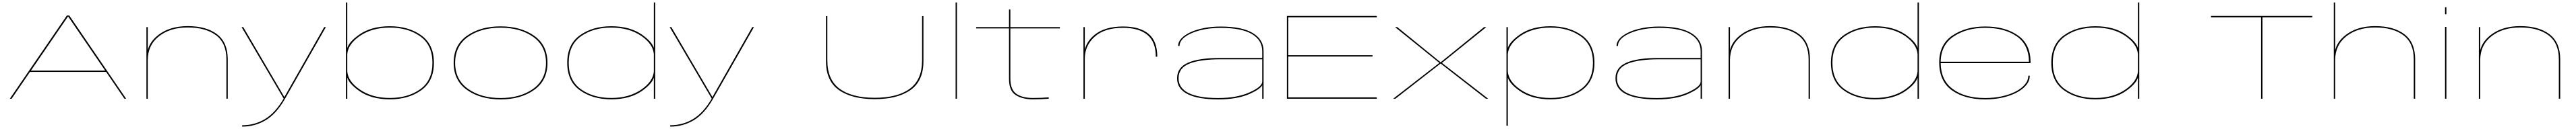

<svg xmlns="http://www.w3.org/2000/svg" viewBox="-20 -805 20938 1052"><path d="M60 0 523.5 -678.5H543L1005 0H991L842.5 -218.5H223.5L74.5 0ZM231.5 -229.5H834.5L533.5 -671H533Z M1170 0V-584H1181V-396Q1198.5 -467.5 1268.5 -521Q1361.5 -592 1506 -592Q1657 -592 1744 -525.5Q1831 -459 1831 -322V0H1820V-321Q1820 -454.5 1735.5 -517.8Q1651 -581 1506 -581Q1363 -581 1272 -509.2Q1181 -437.5 1181 -314.5V0Z M1948 227.5V216.5Q2050 216.5 2133.5 166Q2217 116 2285.5 -1L1943.5 -584H1957L2291 -13.5L2615 -584H2628.5L2296.5 0Q2226 124 2138.5 175.8Q2051 227.5 1948 227.5Z M2791.5 0V-785H2802.5V-413.5Q2817.5 -464 2897.5 -521Q2995.5 -591 3148.5 -591Q3300.5 -591 3403.5 -517Q3506.5 -443 3506.5 -293Q3506.5 -143 3403.5 -69Q3300.5 5 3148.5 5Q2995.5 5 2897.5 -65Q2817.5 -122 2802.5 -172.5V0ZM2802.5 -364V-222Q2809 -141.5 2902 -76.5Q3001.5 -6 3148.5 -6Q3295.5 -6 3395 -77Q3494.5 -148 3494.5 -293Q3494.5 -438 3395 -509Q3295.5 -580 3148.5 -580Q3001.5 -580 2902 -510Q2809 -444.5 2802.5 -364Z M4048.5 5.5Q3884.5 5.5 3775.8 -71.5Q3667 -148.5 3667 -292.5Q3667 -437 3775.8 -513.5Q3884.5 -590 4048.5 -590Q4212 -590 4320.8 -513.5Q4429.5 -437 4429.5 -292.5Q4429.5 -148.5 4320.8 -71.5Q4212 5.5 4048.5 5.5ZM4048.5 -5.5Q4208 -5.5 4312.8 -80.2Q4417.5 -155 4417.5 -292.5Q4417.5 -430.5 4312.8 -504.8Q4208 -579 4048.5 -579Q3888.5 -579 3783.8 -504.8Q3679 -430.5 3679 -292.5Q3679 -155 3783.8 -80.2Q3888.5 -5.5 4048.5 -5.5Z M5294 0V-172.5Q5279 -122 5199.5 -65Q5101 5 4948 5Q4796 5 4693 -69Q4590 -143 4590 -293Q4590 -443 4693 -517Q4796 -591 4948 -591Q5101 -591 5199.5 -521Q5279 -464 5294 -413.5V-785H5305V0ZM5294 -222V-364Q5287.5 -444.5 5195 -510Q5095 -580 4948 -580Q4801 -580 4701.5 -509Q4602 -438 4602 -293Q4602 -148 4701.5 -77Q4801 -6 4948 -6Q5095 -6 5195 -76.5Q5287.5 -141.5 5294 -222Z M5427 227.5V216.5Q5529 216.5 5612.5 166Q5696 116 5764.5 -1L5422.5 -584H5436L5770 -13.5L6094 -584H6107.5L5775.5 0Q5705 124 5617.5 175.8Q5530 227.5 5427 227.5Z M7089 3.5Q6904 3.5 6798.5 -70.5Q6693 -144.5 6693 -306V-674H6704V-313.5Q6704 -154.5 6804 -81Q6904 -7.5 7089 -7.5Q7274 -7.5 7374 -81Q7474 -154.5 7474 -313.5V-674H7485V-306Q7485 -144.5 7379.5 -70.5Q7274 3.5 7089 3.5Z M7746.5 0V-785H7757.5V0Z M8373.5 5Q8289 5 8234.8 -29.8Q8180.5 -64.5 8180.5 -161.5V-573H7913.5V-584H8180.5V-727.5H8191.5V-584H8594V-573H8191.5V-165Q8191.5 -74 8240.2 -40Q8289 -6 8375.5 -6Q8442.5 -6 8503.5 -11V0Q8441.5 5 8373.5 5Z M9373.5 -342.5Q9373.5 -463.5 9305 -520.8Q9236.5 -578 9106.5 -578Q8956.5 -578 8876.5 -505.5Q8796.5 -433 8796.5 -326.5V0H8785.5V-584H8796.5V-401.5Q8814 -469 8873 -518.5Q8957 -589 9107.5 -589Q9242 -589 9313.8 -529.8Q9385.5 -470.5 9385.5 -342.5Z M10238.5 0V-110Q10222.5 -79 10141 -41.5Q10039.5 5.5 9881 5.5Q9718 5.5 9632.2 -37.5Q9546.5 -80.5 9546.5 -166.5Q9546.5 -253.5 9634.2 -293Q9722 -332.5 9902.5 -332.5H10238.5V-387.5Q10238.5 -477.5 10154.5 -527.5Q10070.5 -577.5 9900.5 -577.5Q9808 -577.5 9732.2 -557.8Q9656.5 -538 9611.5 -504.5Q9566.5 -471 9566.5 -430H9555Q9555 -463.5 9582.2 -492.2Q9609.5 -521 9657.2 -542.8Q9705 -564.5 9767.5 -576.5Q9830 -588.5 9900.5 -588.5Q10074.5 -588.5 10162 -535.2Q10249.5 -482 10249.5 -388.5V0ZM10238.5 -139V-321.5H9903Q9734 -321.5 9646.2 -286.2Q9558.5 -251 9558.5 -166.5Q9558.5 -86.5 9640.5 -46Q9722.5 -5.5 9881 -5.5Q10034 -5.5 10136.2 -52Q10238.5 -98.5 10238.5 -139Z M10439 0V-675H11169.5V-664H10450V-355H11135V-344H10450V-11H11169.5V0Z M11303 0 11678.5 -292 11318 -584H11336L11688.5 -297L12041.5 -584H12059.5L11699 -292L12074.5 0H12056.5L11688.5 -287L11321 0Z M12223.5 220V-584H12234.5V-413.5Q12249.5 -464 12329.5 -521Q12427.5 -591 12580.5 -591Q12732.5 -591 12835.5 -517Q12938.5 -443 12938.5 -293Q12938.5 -143 12835.5 -69Q12732.5 5 12580.5 5Q12427.5 5 12329.5 -65Q12249.5 -122 12234.5 -172.5V220ZM12234.5 -222Q12241 -141.5 12334 -76.5Q12433.5 -6 12580.5 -6Q12727.5 -6 12827 -77Q12926.5 -148 12926.5 -293Q12926.5 -438 12827 -509Q12727.5 -580 12580.5 -580Q12433.5 -580 12334 -510Q12241 -444.5 12234.5 -364Z M13801.5 0V-110Q13785.5 -79 13704 -41.5Q13602.5 5.5 13444 5.5Q13281 5.5 13195.2 -37.5Q13109.5 -80.5 13109.5 -166.5Q13109.5 -253.5 13197.2 -293Q13285 -332.5 13465.5 -332.5H13801.5V-387.5Q13801.5 -477.5 13717.5 -527.5Q13633.5 -577.5 13463.5 -577.5Q13371 -577.5 13295.2 -557.8Q13219.5 -538 13174.5 -504.5Q13129.5 -471 13129.5 -430H13118Q13118 -463.5 13145.2 -492.2Q13172.5 -521 13220.2 -542.8Q13268 -564.5 13330.5 -576.5Q13393 -588.5 13463.5 -588.5Q13637.5 -588.5 13725 -535.2Q13812.5 -482 13812.5 -388.5V0ZM13801.5 -139V-321.5H13466Q13297 -321.5 13209.2 -286.2Q13121.5 -251 13121.5 -166.5Q13121.5 -86.5 13203.5 -46Q13285.5 -5.5 13444 -5.5Q13597 -5.5 13699.2 -52Q13801.5 -98.5 13801.5 -139Z M14029 0V-584H14040V-396Q14057.5 -467.5 14127.5 -521Q14220.5 -592 14365 -592Q14516 -592 14603 -525.5Q14690 -459 14690 -322V0H14679V-321Q14679 -454.5 14594.5 -517.8Q14510 -581 14365 -581Q14222 -581 14131 -509.2Q14040 -437.5 14040 -314.5V0Z M15564.5 0V-172.5Q15549.5 -122 15470 -65Q15371.5 5 15218.5 5Q15066.5 5 14963.5 -69Q14860.5 -143 14860.5 -293Q14860.5 -443 14963.5 -517Q15066.5 -591 15218.5 -591Q15371.5 -591 15470 -521Q15549.5 -464 15564.5 -413.5V-785H15575.5V0ZM15564.5 -222V-364Q15558 -444.5 15465.5 -510Q15365.5 -580 15218.5 -580Q15071.5 -580 14972 -509Q14872.5 -438 14872.5 -293Q14872.5 -148 14972 -77Q15071.5 -6 15218.5 -6Q15365.5 -6 15465.5 -76.5Q15558 -141.5 15564.5 -222Z M16114.5 5.5Q15947.5 5.5 15844 -68.5Q15740.5 -142.5 15740.5 -296.5Q15740.5 -444 15849.8 -516.5Q15959 -589 16114.5 -589Q16275.5 -589 16379 -516.8Q16482.5 -444.5 16482.5 -302V-290H15752.5Q15754.5 -149.5 15851 -78.5Q15949.5 -5.5 16114.5 -5.5Q16185.5 -5.5 16248.8 -19.2Q16312 -33 16360.5 -57.8Q16409 -82.5 16436.8 -115.8Q16464.5 -149 16464.5 -187.5H16476.5Q16476.5 -146.5 16448 -111.5Q16419.5 -76.5 16369.8 -50.2Q16320 -24 16254.5 -9.2Q16189 5.5 16114.5 5.5ZM15752.5 -301.5H16470Q16468 -441 16370.5 -509Q16271 -578 16114.5 -578Q15962 -578 15857.5 -507.5Q15754.5 -438 15752.5 -301.5Z M17355.5 0V-172.5Q17340.5 -122 17261 -65Q17162.5 5 17009.5 5Q16857.5 5 16754.5 -69Q16651.5 -143 16651.5 -293Q16651.5 -443 16754.5 -517Q16857.5 -591 17009.5 -591Q17162.5 -591 17261 -521Q17340.5 -464 17355.5 -413.5V-785H17366.5V0ZM17355.5 -222V-364Q17349 -444.5 17256.5 -510Q17156.5 -580 17009.5 -580Q16862.5 -580 16763 -509Q16663.5 -438 16663.5 -293Q16663.5 -148 16763 -77Q16862.5 -6 17009.5 -6Q17156.5 -6 17256.5 -76.5Q17349 -141.5 17355.5 -222Z M18356.5 0V-664H17949.5V-675H18772.5V-664H18367.5V0Z M18947.5 0V-785H18958.5V-396Q18976 -467.5 19046 -521Q19139 -592 19283.5 -592Q19434.5 -592 19521.5 -525.5Q19608.5 -459 19608.5 -322V0H19597.5V-321Q19597.5 -454.5 19513 -517.8Q19428.5 -581 19283.5 -581Q19140.5 -581 19049.5 -509.2Q18958.5 -437.5 18958.5 -314.5V0Z M19851.5 0V-586H19862.5V0ZM19851.5 -746H19862.5V-688.5H19851.5Z M20126.5 0V-584H20137.5V-396Q20155 -467.5 20225 -521Q20318 -592 20462.5 -592Q20613.5 -592 20700.5 -525.5Q20787.5 -459 20787.5 -322V0H20776.5V-321Q20776.5 -454.5 20692 -517.8Q20607.5 -581 20462.5 -581Q20319.5 -581 20228.5 -509.2Q20137.5 -437.5 20137.5 -314.5V0Z"/></svg>

Font: Anybody UltraExpanded Thin
Style: Regular
Weight: 100
Width: 9
Designer: Tyler Finck
Foundry: Etcetera Type Company
Version: Version 1.010; ttfautohint (v1.8.3) -l 8 -r 50 -G 200 -x 14 